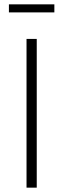

<svg xmlns="http://www.w3.org/2000/svg" viewBox="-20 -863 291 883"><path d="M149 -684V0H102V-684ZM230 -806H21V-843H230Z"/></svg>

Font: Fira Sans Condensed ExtraLight
Style: Regular
Weight: 275
Width: 3
Designer: Carrois Corporate & Edenspiekermann AG
Foundry: Carrois Corporate GbR & Edenspiekermann AG
Version: Version 4.203